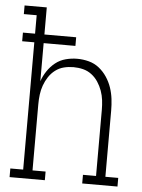

<svg xmlns="http://www.w3.org/2000/svg" viewBox="-53 -777 605 819"><g transform="rotate(5 250.0 -367.5)"><path d="M19 0V-37H74V-582H22V-619H74V-698H19V-735H114V-619H250V-582H114V-419Q122 -442 136 -463Q150 -484 169.5 -499.5Q189 -515 213.5 -521.5Q238 -528 263 -528Q288 -528 312.5 -521.5Q337 -515 356.5 -499.5Q376 -484 390 -463Q404 -442 412 -418.5Q420 -395 423 -370Q426 -345 426 -320V-37H481V0H330V-37H386V-320Q386 -341 383.5 -361.5Q381 -382 374 -401.5Q367 -421 355.5 -438.5Q344 -456 327.5 -468.5Q311 -481 291 -486Q271 -491 250 -491Q229 -491 209 -486Q189 -481 172.5 -468.5Q156 -456 144.5 -438.5Q133 -421 126 -401.5Q119 -382 116.5 -361.5Q114 -341 114 -320V-37H170V0Z"/></g></svg>

Font: Iosevka Curly Slab Extralight
Style: Regular
Weight: 200
Monospace: yes
Designer: Belleve Invis
Foundry: Belleve Invis
Version: Version 22.1.2; ttfautohint (v1.8.4)